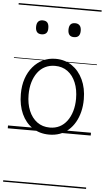

<svg xmlns="http://www.w3.org/2000/svg" viewBox="-76 -934 741 1358"><g transform="rotate(5 294.5 -255.0)"><path d="M295 19Q227 19 176.5 -15Q126 -49 98.5 -109.5Q71 -170 71 -250Q71 -310 87.5 -359Q104 -408 134.5 -444Q165 -480 205.5 -499.5Q246 -519 295 -519Q361 -519 411 -485Q461 -451 489.5 -390.5Q518 -330 518 -251Q518 -203 507.5 -161.5Q497 -120 478 -87Q459 -54 432 -30Q405 -6 370.5 6.5Q336 19 295 19ZM295 -31Q334 -31 364.5 -46.5Q395 -62 417 -91.5Q439 -121 451 -161.5Q463 -202 463 -250Q463 -315 442.5 -364.5Q422 -414 384.5 -441.5Q347 -469 295 -469Q256 -469 225 -453.5Q194 -438 172 -408.5Q150 -379 138 -339Q126 -299 126 -250Q126 -186 146.5 -136.5Q167 -87 205 -59Q243 -31 295 -31ZM180 -683Q158 -683 147.5 -695.5Q137 -708 137 -732Q137 -757 148 -769.5Q159 -782 180 -782Q203 -782 213.5 -769.5Q224 -757 224 -732Q225 -707 213.5 -695Q202 -683 180 -683ZM410 -683Q388 -683 377.5 -695.5Q367 -708 367 -732Q367 -757 377.5 -769.5Q388 -782 410 -782Q431 -782 442.5 -769.5Q454 -757 454 -732Q454 -707 443 -695Q432 -683 410 -683ZM0 369H589V379H0ZM0 -20H589V0H0ZM0 -505H589V-500H0ZM0 -889H589V-879H0Z"/></g></svg>

Font: Playwrite HR Lijeva Guides
Style: Regular
Weight: 400
Designer: Veronika Burian, José Scaglione
Foundry: TypeTogether
Version: Version 1.003